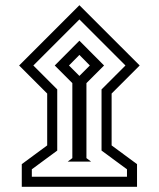

<svg xmlns="http://www.w3.org/2000/svg" viewBox="-20 -654 616 745"><path d="M54.2 -399.9 288.1 -633.8 522 -399.9 413.1 -291V-89.8L511.7 -17.1V70.8H64.5V-17.1L163.1 -89.8V-291ZM109.4 -399.9 202.1 -307.1V-69.8L103.5 2.9V31.7H472.7V2.9L374 -69.8V-307.1L466.8 -399.9L288.1 -578.6ZM242.7 -26.9 260.7 -40.5V-331.5L192.4 -399.9L288.1 -496.1L383.8 -399.9L315.4 -331.5V-40.5L333.5 -26.9ZM247.6 -399.9 288.1 -359.4 328.6 -399.9 288.1 -440.9Z"/></svg>

Font: Vazir Black WOL
Style: Black-WOL
Weight: 900
Designer: Saber Rastikerdar
Foundry: Saber Rastikerdar
Version: Version 30.0.0